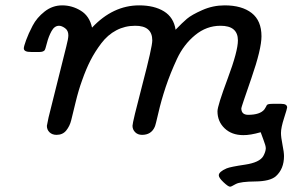

<svg xmlns="http://www.w3.org/2000/svg" viewBox="-20 -498 1091 716"><path d="M68.8 -317.9Q68.8 -324.7 77.4 -348.4Q85.9 -372.1 101.6 -402.1Q117.2 -432.1 146.5 -455.1Q175.8 -478 211.9 -478Q249 -478 281.5 -458Q314 -438 323.2 -395Q401.4 -478 499 -478Q555.2 -478 591.6 -455.6Q627.9 -433.1 634.8 -387.2Q659.7 -413.1 677.2 -428Q694.8 -442.9 734.4 -460.4Q773.9 -478 817.9 -478Q881.8 -478 918.5 -449.5Q955.1 -420.9 955.1 -362.8Q955.1 -314.9 917.5 -206.5Q879.9 -98.1 879.9 -94.2Q879.9 -70.3 904.8 -69.8Q949.7 -69.8 965.8 -89.8Q968.8 -93.8 971.4 -98.9Q974.1 -104 975.1 -106Q976.1 -107.9 981 -109.4Q985.8 -110.8 996.1 -110.8H1028.8Q1050.8 -110.8 1050.8 -97.2Q1050.8 -93.3 1039.3 -57.6Q1027.8 -22 1027.8 -2Q1027.8 13.2 1033.4 41.5Q1039.1 69.8 1039.1 84Q1039.1 131.8 1008.8 159.2Q986.8 178.2 931.9 178.7Q877 179.2 859.9 188Q857.9 189 853.5 191.4Q849.1 193.8 845 196Q840.8 198.2 837.9 198.2Q831.1 198.2 813.5 181.6Q795.9 165 795.9 155.8Q795.9 142.6 825.2 129.9Q839.4 124 893.8 116Q948.2 107.9 961.9 84Q970.7 67.9 971.2 55.2Q971.2 45.4 962.6 23.7Q954.1 2 952.1 -4.9Q913.1 6.3 887.2 5.9Q844.2 5.9 817.6 -19.5Q791 -44.9 791 -83Q791 -103 829.1 -205.1Q867.2 -307.1 867.2 -347.2Q867.2 -402.3 801.8 -401.9Q750 -401.9 707.5 -366.9Q665 -332 640.1 -278.6Q615.2 -225.1 598.1 -174.1Q581.1 -123 570.6 -76.9Q560.1 -30.8 557.1 -24.9Q543.9 4.9 509.8 4.9Q493.7 4.9 483.9 -5.1Q474.1 -15.1 474.1 -28.8Q474.1 -42 511 -182.6Q547.9 -323.2 547.9 -347.2Q547.9 -402.3 483.9 -401.9Q445.8 -401.9 413.8 -385Q381.8 -368.2 357.9 -336.7Q334 -305.2 317.4 -272.7Q300.8 -240.2 286.1 -198.2Q272.9 -162.1 262 -116.9Q251 -71.8 245.6 -49.8Q240.2 -27.8 227.1 -11.5Q213.9 4.9 190.9 4.9Q174.8 4.9 164.8 -4.6Q154.8 -14.2 154.8 -28.8Q154.8 -29.8 161.1 -60.1L227.1 -324.2Q234.9 -354 234.9 -366.2Q234.9 -384.3 222.4 -393.1Q210 -401.9 200.2 -401.9Q183.1 -401.9 172.1 -381.8Q161.1 -361.8 155 -337.4Q148.9 -313 146 -310.1Q140.1 -304.2 127.9 -304.2H96.2Q68.8 -303.7 68.8 -317.9Z"/></svg>

Font: CMU Concrete
Style: BoldItalic
Weight: 700
Italic angle: -14.04°
Version: Version 0.7.0